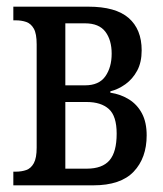

<svg xmlns="http://www.w3.org/2000/svg" viewBox="-20 -556 490 576"><path d="M20 0V-41H27Q45 -41 59 -46Q73 -51 81.5 -66.5Q90 -82 90 -113V-423Q90 -455 81.5 -470Q73 -485 59 -490Q45 -495 27 -495H20V-536H245Q327 -536 366 -502Q405 -468 405 -405Q405 -369 391.5 -344Q378 -319 356.5 -303.5Q335 -288 311 -282V-278Q343 -273 367.5 -257.5Q392 -242 406 -215.5Q420 -189 420 -150Q420 -82 381 -41Q342 0 260 0ZM176 -50H240Q287 -50 308.5 -75Q330 -100 330 -155Q330 -208 306.5 -229Q283 -250 240 -250H176ZM176 -300H235Q277 -300 296 -327Q315 -354 315 -395Q315 -436 296 -461Q277 -486 235 -486H176Z"/></svg>

Font: Noto Serif ExtraCondensed
Style: Regular
Weight: 400
Width: 2
Designer: Monotype Design Team
Foundry: Monotype Imaging Inc.
Version: Version 2.013